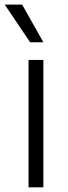

<svg xmlns="http://www.w3.org/2000/svg" viewBox="-38 -802 290 822"><path d="M84.2 0V-545.5H147.7V0ZM147.7 -621.1H90.9L-17.8 -782.3H56.8Z"/></svg>

Font: Inter UI Light
Style: Regular
Weight: 300
Designer: Rasmus Andersson
Foundry: rsms
Version: 3.2;8d6f07862